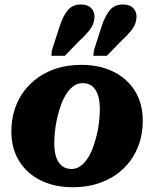

<svg xmlns="http://www.w3.org/2000/svg" viewBox="-20 -805 673 839"><path d="M400.8 -207.8Q406.4 -228.4 409.7 -249.6Q413 -270.8 414.6 -291.1Q416.2 -311.4 416.2 -330Q416.2 -365.6 407.7 -390.5Q399.2 -415.4 382.6 -428.6Q366 -441.8 341 -441.8Q320.4 -441.8 303.6 -430.3Q286.8 -418.8 273.2 -399.4Q259.6 -380 249.6 -354.4Q239.6 -328.8 232.6 -300.6Q227.4 -280 223.9 -258.8Q220.4 -237.6 218.8 -217.3Q217.2 -197 217.2 -178.4Q217.2 -142.8 225.7 -117.9Q234.2 -93 251.1 -79.8Q268 -66.6 292.4 -66.6Q313 -66.6 329.8 -78.1Q346.6 -89.6 360.2 -109Q373.8 -128.4 383.8 -154Q393.8 -179.6 400.8 -207.8ZM29.6 -230.8Q29.6 -281.2 43.7 -325.7Q57.8 -370.2 84.6 -406.1Q111.4 -442 149 -468Q186.6 -494 233.4 -507.8Q280.2 -521.6 334.8 -521.6Q415 -521.6 475.4 -491.9Q535.8 -462.2 569.8 -407.3Q603.8 -352.4 603.8 -276.8Q603.8 -226.4 589.7 -182.1Q575.6 -137.8 549.1 -101.9Q522.6 -66 485 -40.2Q447.4 -14.4 400.3 -0.6Q353.2 13.2 298.6 13.2Q219.4 13.2 158.8 -16.3Q98.2 -45.8 63.9 -101Q29.6 -156.2 29.6 -230.8ZM240.4 -689.2Q255.8 -736.2 276.5 -760.8Q297.2 -785.4 333.2 -785.4Q363.2 -785.4 378.1 -770.1Q393 -754.8 393 -732.8Q393 -717.6 387.8 -702.6Q382.6 -687.6 368.2 -669.5Q353.8 -651.4 324.8 -624.6L263.2 -561.2H204.4L206.8 -585.4ZM424 -689.2Q439.4 -736.2 460.1 -760.8Q480.8 -785.4 516.8 -785.4Q546.8 -785.4 561.7 -770.1Q576.6 -754.8 576.6 -732.8Q576.6 -717.6 571.4 -702.6Q566.2 -687.6 551.8 -669.5Q537.4 -651.4 508.4 -624.6L446.8 -561.2H388L390.4 -585.4Z"/></svg>

Font: Roboto Serif 20pt
Style: Italic
Weight: 400
Italic angle: -10°
Designer: Greg Gazdowicz
Foundry: Commercial Type
Version: Version 1.008